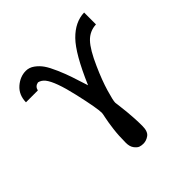

<svg xmlns="http://www.w3.org/2000/svg" viewBox="-168 -588 892 892"><g transform="rotate(-45 277.5 -142.0)"><path d="M27 -351Q28 -399 60 -427Q92 -455 130 -455Q152 -455 171.5 -441Q191 -427 205 -407Q219 -387 235 -350Q251 -313 261 -283Q271 -253 287 -203Q349 -348 400.5 -400.5Q452 -453 513 -455V-377Q470 -375 440.5 -344Q411 -313 378 -238Q349 -173 334 -122Q319 -71 319 -57L320 -48Q321 -39 323 -23.5Q325 -8 327 11.5Q329 31 330.5 57Q332 83 332 109Q332 145 314.5 158Q297 171 277 171Q265 171 254.5 167.5Q244 164 233 149.5Q222 135 222 110Q222 63 227 23.5Q232 -16 237 -39Q242 -62 242 -67Q242 -98 216.5 -210Q191 -322 163 -357Q150 -373 132 -377Q110 -373 105 -351Z"/></g></svg>

Font: CMU Sans Serif
Style: Medium
Weight: 500
Version: Version 0.7.0